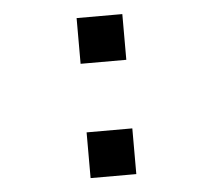

<svg xmlns="http://www.w3.org/2000/svg" viewBox="-40 -543 580 523"><g transform="rotate(-5 250.0 -281.0)"><path d="M187.5 -187.5Q187.5 -187.5 187.5 -62.5H312.5Q312.5 -62.5 312.5 -187.5ZM187.5 -500Q187.5 -500 187.5 -375H312.5Q312.5 -375 312.5 -500Z"/></g></svg>

Font: Unifont
Style: Medium
Weight: 500
Version: Version 9.0.06